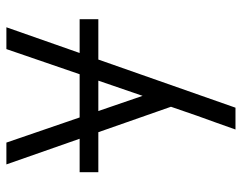

<svg xmlns="http://www.w3.org/2000/svg" viewBox="-100 -470 775 616"><g transform="rotate(-90 288.0 -162.5)"><path d="M180 205H250L508 -530H438L288 -93L138 -530H68L253 -2L224 82Q213 112 202 143Q191 174 180 205ZM43 -235H534V-295H43Z"/></g></svg>

Font: Iosevka Sparkle Light
Style: Regular
Weight: 300
Designer: Belleve Invis
Foundry: Belleve Invis
Version: Version 4.5.0; ttfautohint (v1.8.3)